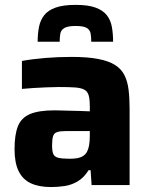

<svg xmlns="http://www.w3.org/2000/svg" viewBox="-20 -748 606 776"><path d="M185.8 8Q137.5 8 104.8 -7.2Q72 -22.3 55.4 -56.2Q38.8 -90 38.8 -145Q38.8 -203.2 52.3 -237.5Q65.9 -271.9 101 -286.9Q136.2 -302 200.4 -302Q209.5 -302 225.8 -301.5Q242.2 -301 263.1 -300.5Q284.1 -300 304.8 -299.5Q325.6 -299 343 -298V-316.7Q343 -345.8 338.6 -361.8Q334.3 -377.9 321.4 -385.3Q308.6 -392.6 283.7 -394.5Q258.8 -396.3 217.7 -396.3Q195.4 -396.3 167.7 -395Q139.9 -393.7 113.5 -392.2Q87.1 -390.6 68.6 -388.6V-501.7Q110 -509.3 161.7 -513.6Q213.3 -518 269.6 -518Q333.6 -518 376.4 -509.8Q419.2 -501.7 445 -485.3Q470.8 -469 483.2 -443.8Q495.6 -418.7 499.7 -384.9Q503.8 -351.2 503.8 -308.2V0H350.2L346.2 -60H337.9Q319.2 -29.8 294 -15Q268.8 -0.1 241 3.9Q213.1 8 185.8 8ZM261.9 -106.4Q280.1 -106.4 293.4 -108.9Q306.6 -111.5 316.4 -118Q326.2 -124.5 331.6 -134.4Q337.4 -145.4 340.2 -161.3Q343 -177.3 343 -199.3V-218.4H250.3Q224.7 -218.4 211.8 -214.5Q198.9 -210.7 194.7 -198.2Q190.5 -185.6 190.5 -160.1Q190.5 -138.2 195 -126.3Q199.6 -114.5 215.1 -110.4Q230.6 -106.4 261.9 -106.4ZM285.7 -728.3Q336.2 -728.3 366.2 -717.3Q396.2 -706.3 411.8 -686.4Q427.4 -666.5 432.2 -639Q437.1 -611.6 437.1 -579.2H348.8Q348.8 -598.4 346.2 -612.8Q343.6 -627.2 330.6 -635.1Q317.5 -643 285.7 -643Q254.5 -643 240.7 -635.1Q226.8 -627.2 224 -612.8Q221.2 -598.4 221.2 -579.2H132.2Q132.2 -611.6 137.6 -639Q143 -666.5 158.5 -686.4Q174.1 -706.3 204.7 -717.3Q235.3 -728.3 285.7 -728.3Z"/></svg>

Font: Saira Thin
Style: Regular
Weight: 100
Designer: Hector Gatti with collaboration of the Omnibus-Type team
Foundry: Omnibus-Type
Version: Version 1.101